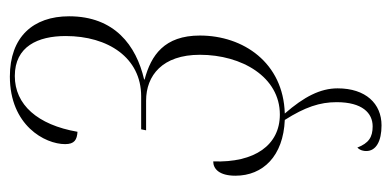

<svg xmlns="http://www.w3.org/2000/svg" viewBox="-222 -365 793 389"><g transform="rotate(-90 174.5 -170.5)"><path d="M115 206C159 206 190 174 190 117C190 82 173 49 139 10C242 7 297 -74 297 -162C297 -234 257 -261 208 -274V-275C277 -291 336 -335 336 -427C336 -500 294 -547 214 -547C115 -547 77 -476 77 -435C77 -416 86 -411 102 -410C116 -491 157 -537 215 -537C275 -537 296 -490 296 -434C296 -348 252 -281 174 -281H107L105 -271H165C216 -271 258 -238 258 -162C258 -77 213 0 137 0C75 0 39 -51 42 -135C27 -135 13 -123 13 -90C13 -34 53 7 126 10C152 51 162 81 162 115C162 167 140 188 113 188C91 188 79 180 70 157C64 163 63 170 63 175C63 195 83 206 115 206Z"/></g></svg>

Font: Noto Serif Display ExtraCondensed ExtraLight
Style: Italic
Weight: 200
Width: 2
Italic angle: -12°
Designer: Monotype Design Team
Foundry: Monotype Imaging Inc.
Version: Version 2.009